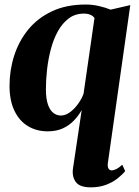

<svg xmlns="http://www.w3.org/2000/svg" viewBox="-20 -554 598 826"><path d="M444 147.5Q442 164 447 171.5Q452 179 460 179Q469.5 179 481.2 173Q493 167 506 154.5L518.5 182Q507 196.5 486.5 213Q466 229.5 436.8 240.8Q407.5 252 370.5 252Q322.5 252 305.8 228.5Q289 205 294 170.5L331.5 -80.5Q318 -56.5 298 -35.5Q278 -14.5 250.5 -1.8Q223 11 185 11Q136.5 11 99.5 -11.8Q62.5 -34.5 41.8 -78.2Q21 -122 21 -184.5Q21 -252 41 -314.5Q61 -377 101.5 -426.8Q142 -476.5 203.8 -505.5Q265.5 -534.5 348.5 -534.5Q377.5 -534.5 405.8 -528Q434 -521.5 456 -512.5L540.5 -532ZM386.5 -476.5Q380.5 -485.5 368.5 -490.5Q356.5 -495.5 341 -495.5Q303.5 -495.5 275.8 -474.8Q248 -454 229 -419.5Q210 -385 198.8 -342.5Q187.5 -300 182.5 -255.2Q177.5 -210.5 177.5 -170.5Q177.5 -128.5 186.5 -103.5Q195.5 -78.5 210 -67.8Q224.5 -57 241.5 -57Q261.5 -57 281 -71.2Q300.5 -85.5 316.2 -107.5Q332 -129.5 339.5 -151Z"/></svg>

Font: Merriweather 96pt ExtraBold
Style: Italic
Weight: 800
Italic angle: -7.8°
Version: Version 2.101